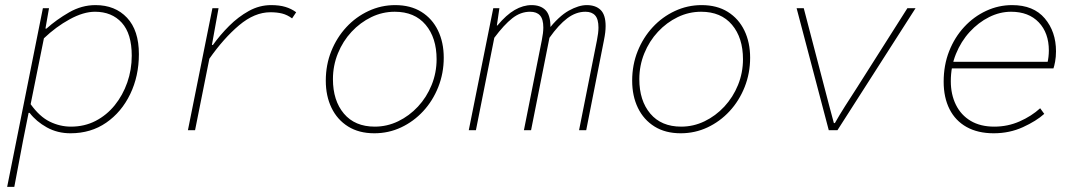

<svg xmlns="http://www.w3.org/2000/svg" viewBox="-20 -510 4240 752"><path d="M8 222 148 -478H172L158 -398H162Q201 -433 250.5 -461.5Q300 -490 354 -490Q431 -490 477.5 -440.5Q524 -391 524 -298Q524 -212 490 -141.5Q456 -71 396 -29.5Q336 12 256 12Q205 12 163.5 -11Q122 -34 96 -68H92L70 42L36 222ZM258 -14Q311 -14 354.5 -36.5Q398 -59 429.5 -98Q461 -137 478.5 -187Q496 -237 496 -292Q496 -378 457 -421Q418 -464 352 -464Q307 -464 253 -434.5Q199 -405 152 -360L100 -102Q135 -53 175 -33.5Q215 -14 258 -14Z M716 0 812 -478H836L810 -334H814Q842 -373 877.5 -408.5Q913 -444 954.5 -467Q996 -490 1042 -490Q1074 -490 1097.5 -483Q1121 -476 1140 -462L1124 -438Q1105 -452 1085 -457Q1065 -462 1039 -462Q977 -462 916.5 -411Q856 -360 800 -280L744 0Z M1446 12Q1386 12 1343.5 -14.5Q1301 -41 1278.5 -87.5Q1256 -134 1256 -194Q1256 -256 1277.5 -309.5Q1299 -363 1336.5 -403.5Q1374 -444 1423.5 -467Q1473 -490 1528 -490Q1588 -490 1630.5 -463.5Q1673 -437 1695.5 -390.5Q1718 -344 1718 -284Q1718 -223 1696.5 -169Q1675 -115 1637.5 -74.5Q1600 -34 1551 -11Q1502 12 1446 12ZM1448 -14Q1496 -14 1539.5 -35Q1583 -56 1617 -92.5Q1651 -129 1670.5 -177Q1690 -225 1690 -278Q1690 -362 1647 -413Q1604 -464 1526 -464Q1478 -464 1434.5 -443Q1391 -422 1357 -385.5Q1323 -349 1303.5 -301Q1284 -253 1284 -200Q1284 -116 1327 -65Q1370 -14 1448 -14Z M1816 0 1912 -478H1936L1926 -410H1928Q1963 -452 1996 -471Q2029 -490 2062 -490Q2097 -490 2116.5 -470.5Q2136 -451 2136 -404L2124 -390Q2169 -447 2208 -468.5Q2247 -490 2278 -490Q2313 -490 2332.5 -471Q2352 -452 2352 -408Q2352 -396 2350.5 -383Q2349 -370 2345 -350L2276 0H2248L2318 -352Q2321 -367 2322.5 -379.5Q2324 -392 2324 -402Q2324 -435 2311 -449.5Q2298 -464 2273 -464Q2236 -464 2202 -438.5Q2168 -413 2132 -362L2060 0H2032L2102 -352Q2105 -367 2106.5 -379.5Q2108 -392 2108 -402Q2108 -435 2095 -449.5Q2082 -464 2056 -464Q2019 -464 1986.5 -438.5Q1954 -413 1916 -362L1844 0Z M2646 12Q2586 12 2543.5 -14.5Q2501 -41 2478.5 -87.5Q2456 -134 2456 -194Q2456 -256 2477.5 -309.5Q2499 -363 2536.5 -403.5Q2574 -444 2623.5 -467Q2673 -490 2728 -490Q2788 -490 2830.5 -463.5Q2873 -437 2895.5 -390.5Q2918 -344 2918 -284Q2918 -223 2896.5 -169Q2875 -115 2837.5 -74.5Q2800 -34 2751 -11Q2702 12 2646 12ZM2648 -14Q2696 -14 2739.5 -35Q2783 -56 2817 -92.5Q2851 -129 2870.5 -177Q2890 -225 2890 -278Q2890 -362 2847 -413Q2804 -464 2726 -464Q2678 -464 2634.5 -443Q2591 -422 2557 -385.5Q2523 -349 2503.5 -301Q2484 -253 2484 -200Q2484 -116 2527 -65Q2570 -14 2648 -14Z M3226 0 3100 -478H3128L3210 -164Q3219 -130 3228 -95Q3237 -60 3246 -28H3250Q3268 -60 3290 -94.5Q3312 -129 3336 -166L3534 -478H3566L3260 0Z M3872 12Q3810 12 3766 -12.5Q3722 -37 3699 -82.5Q3676 -128 3676 -190Q3676 -255 3697.5 -309.5Q3719 -364 3756.5 -404.5Q3794 -445 3842.5 -467.5Q3891 -490 3944 -490Q4028 -490 4072 -438Q4116 -386 4116 -309Q4116 -287 4112.5 -268.5Q4109 -250 4106 -242H3700L3706 -268H4108L4082 -262Q4085 -274 4086.5 -287Q4088 -300 4088 -312Q4088 -381 4048.5 -422.5Q4009 -464 3940 -464Q3896 -464 3854 -443Q3812 -422 3778 -385Q3744 -348 3724 -298.5Q3704 -249 3704 -192Q3704 -140 3724 -99.5Q3744 -59 3782 -36.5Q3820 -14 3874 -14Q3927 -14 3973.5 -34.5Q4020 -55 4054 -86L4070 -64Q4039 -36 3986.5 -12Q3934 12 3872 12Z"/></svg>

Font: Source Code Pro ExtraLight ExtraLight
Style: Italic
Weight: 250
Italic angle: -11°
Monospace: yes
Version: Version 1.016;hotconv 1.0.116;makeotfexe 2.5.65601